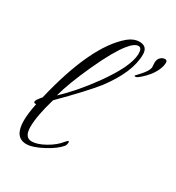

<svg xmlns="http://www.w3.org/2000/svg" viewBox="-134 -605 637 695"><g transform="rotate(30 184.5 -258.0)"><path d="M78 5Q28 5 28 -65Q28 -94 37 -138H34Q27 -138 27 -143Q27 -151 45 -171Q104 -420 203 -503Q225 -521 249 -521Q282 -521 282 -487Q282 -413 211 -319Q171 -269 83 -181Q60 -103 60 -57Q60 -13 90 -13Q113 -13 145 -31Q177 -49 195 -72Q202 -81 206 -81Q208 -81 208 -77Q208 -66 202 -59Q184 -38 147 -18Q104 5 78 5ZM86 -203Q140 -253 195 -329Q265 -426 267 -479V-482Q267 -506 253 -506Q236 -506 214 -478Q200 -461 182 -429.5Q164 -398 142 -350Q122 -306 108 -269.5Q94 -233 86 -203ZM296 -404Q294 -405 294 -406Q294 -406 313 -427Q331 -447 334 -462V-465Q334 -470 333.5 -474Q333 -478 333 -482Q333 -497 341.5 -505Q350 -513 360 -513Q369 -513 369 -503Q369 -499 368.5 -495.5Q368 -492 367 -487Q358 -455 329 -426Q303 -400 296 -404Z"/></g></svg>

Font: Lovers Quarrel
Style: Regular
Weight: 400
Designer: Robert E. Leuschke
Foundry: Robert E. Leuschke
Version: Version 1.010; ttfautohint (v1.8.3)